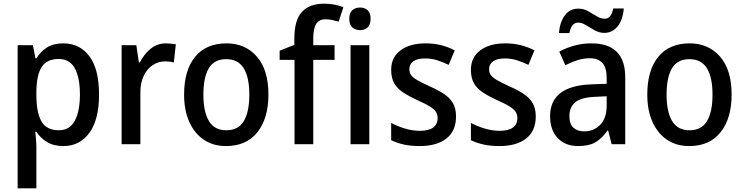

<svg xmlns="http://www.w3.org/2000/svg" viewBox="-20 -785 4049 1045"><path d="M324 -549Q414 -549 466.5 -479Q519 -409 519 -270Q519 -134 466.5 -62Q414 10 325 10Q272 10 236 -12Q200 -34 178 -68H172Q174 -48 176 -25.5Q178 -3 178 14V240H76V-539H159L173 -467H178Q201 -505 236 -527Q271 -549 324 -549ZM299 -464Q235 -464 207 -420.5Q179 -377 178 -287V-268Q178 -173 205.5 -124.5Q233 -76 301 -76Q359 -76 387 -127.5Q415 -179 415 -271Q415 -363 387 -413.5Q359 -464 299 -464Z M884 -549Q897 -549 911 -547.5Q925 -546 937 -544L926 -445Q916 -448 903 -449.5Q890 -451 879 -451Q842 -451 811 -430.5Q780 -410 762 -372Q744 -334 744 -282V0H642V-539H722L736 -445H741Q763 -489 799 -519Q835 -549 884 -549Z M1441 -270Q1441 -141 1381 -65.5Q1321 10 1210 10Q1141 10 1090 -24Q1039 -58 1010.5 -121Q982 -184 982 -270Q982 -403 1042 -476Q1102 -549 1213 -549Q1315 -549 1378 -477Q1441 -405 1441 -270ZM1087 -270Q1087 -177 1117 -126.5Q1147 -76 1212 -76Q1277 -76 1307 -126Q1337 -176 1337 -270Q1337 -364 1306.5 -413.5Q1276 -463 1211 -463Q1146 -463 1116.5 -413.5Q1087 -364 1087 -270Z M1801 -459H1685V0H1583V-459H1502V-509L1582 -541V-575Q1582 -676 1623.5 -720.5Q1665 -765 1744 -765Q1776 -765 1802 -759.5Q1828 -754 1849 -746L1823 -667Q1807 -672 1789 -676Q1771 -680 1752 -680Q1717 -680 1701 -655Q1685 -630 1685 -575V-539H1801Z M1940 -744Q1965 -744 1981 -729.5Q1997 -715 1997 -683Q1997 -651 1981 -636Q1965 -621 1940 -621Q1914 -621 1897.5 -636Q1881 -651 1881 -683Q1881 -715 1897.5 -729.5Q1914 -744 1940 -744ZM1990 -539V0H1888V-539Z M2462 -151Q2462 -72 2409.5 -31Q2357 10 2264 10Q2215 10 2177.5 1.5Q2140 -7 2109 -22V-116Q2140 -99 2182 -86Q2224 -73 2265 -73Q2315 -73 2338.5 -91.5Q2362 -110 2362 -142Q2362 -161 2353 -175.5Q2344 -190 2320.5 -205Q2297 -220 2251 -240Q2206 -261 2174 -282Q2142 -303 2125.5 -332Q2109 -361 2109 -405Q2109 -473 2160 -511Q2211 -549 2296 -549Q2340 -549 2379 -539.5Q2418 -530 2455 -511L2422 -432Q2391 -447 2359.5 -457Q2328 -467 2293 -467Q2252 -467 2230 -451.5Q2208 -436 2208 -409Q2208 -389 2218 -375.5Q2228 -362 2252.5 -348Q2277 -334 2321 -314Q2364 -295 2396 -274Q2428 -253 2445 -224Q2462 -195 2462 -151Z M2896 -151Q2896 -72 2843.5 -31Q2791 10 2698 10Q2649 10 2611.5 1.5Q2574 -7 2543 -22V-116Q2574 -99 2616 -86Q2658 -73 2699 -73Q2749 -73 2772.5 -91.5Q2796 -110 2796 -142Q2796 -161 2787 -175.5Q2778 -190 2754.5 -205Q2731 -220 2685 -240Q2640 -261 2608 -282Q2576 -303 2559.5 -332Q2543 -361 2543 -405Q2543 -473 2594 -511Q2645 -549 2730 -549Q2774 -549 2813 -539.5Q2852 -530 2889 -511L2856 -432Q2825 -447 2793.5 -457Q2762 -467 2727 -467Q2686 -467 2664 -451.5Q2642 -436 2642 -409Q2642 -389 2652 -375.5Q2662 -362 2686.5 -348Q2711 -334 2755 -314Q2798 -295 2830 -274Q2862 -253 2879 -224Q2896 -195 2896 -151Z M3199 -549Q3383 -549 3383 -364V0H3309L3290 -75H3287Q3256 -31 3220.5 -10.5Q3185 10 3126 10Q3057 10 3015.5 -33.5Q2974 -77 2974 -153Q2974 -318 3200 -326L3282 -329V-360Q3282 -417 3258.5 -442.5Q3235 -468 3191 -468Q3156 -468 3123 -457.5Q3090 -447 3057 -430L3024 -504Q3060 -524 3105 -536.5Q3150 -549 3199 -549ZM3219 -258Q3142 -255 3110.5 -228Q3079 -201 3079 -153Q3079 -110 3101 -90Q3123 -70 3159 -70Q3212 -70 3247 -106Q3282 -142 3282 -211V-261ZM3022 -605Q3027 -664 3054 -701Q3081 -738 3128 -738Q3156 -738 3180.5 -724.5Q3205 -711 3227.5 -697Q3250 -683 3271 -683Q3290 -683 3301 -697.5Q3312 -712 3318 -739H3375Q3370 -676 3341 -641Q3312 -606 3269 -606Q3242 -606 3217 -620Q3192 -634 3169.5 -648Q3147 -662 3127 -662Q3090 -662 3079 -605Z M3962 -270Q3962 -141 3902 -65.5Q3842 10 3731 10Q3662 10 3611 -24Q3560 -58 3531.5 -121Q3503 -184 3503 -270Q3503 -403 3563 -476Q3623 -549 3734 -549Q3836 -549 3899 -477Q3962 -405 3962 -270ZM3608 -270Q3608 -177 3638 -126.5Q3668 -76 3733 -76Q3798 -76 3828 -126Q3858 -176 3858 -270Q3858 -364 3827.5 -413.5Q3797 -463 3732 -463Q3667 -463 3637.5 -413.5Q3608 -364 3608 -270Z"/></svg>

Font: Noto Sans Telugu SemiCondensed Medium
Style: Regular
Weight: 500
Width: 4
Designer: Jelle Bosma - Monotype Design Team
Foundry: Monotype Imaging Inc.
Version: Version 2.005; ttfautohint (v1.8.4.7-5d5b)